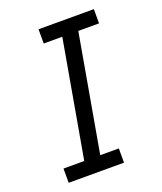

<svg xmlns="http://www.w3.org/2000/svg" viewBox="-136 -824 772 913"><g transform="rotate(-20 250.0 -367.5)"><path d="M53 0V-72H158L262 -663H168V-735H448V-663H343L239 -72H333V0Z"/></g></svg>

Font: Iosevka SS08
Style: Italic
Weight: 400
Italic angle: -10°
Monospace: yes
Designer: Belleve Invis
Foundry: Belleve Invis
Version: 2.1.0; ttfautohint (v1.8.2)